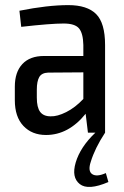

<svg xmlns="http://www.w3.org/2000/svg" viewBox="-20 -519 486 751"><path d="M394 158 404 193Q325 227 292 201Q259 175 276 117Q294 56 353 0H324L315 -74Q248 9 160 9Q105 9 71.5 -26.5Q38 -62 38 -127V-180Q38 -237 67.5 -268.5Q97 -300 152 -300H306V-343Q305 -389 289 -408Q273 -427 229 -427Q178 -427 63 -414L56 -477Q166 -499 247 -499Q321 -499 356 -464Q391 -429 391 -343V0Q351 61 335 114Q323 150 340.5 162Q358 174 394 158ZM178 -64Q204 -63 239 -80.5Q274 -98 306 -132V-236L168 -235Q143 -234 133.5 -217.5Q124 -201 124 -168V-137Q124 -99 137 -81.5Q150 -64 178 -64Z"/></svg>

Font: exo2condensed_r
Style: Regular
Weight: 400
Width: 3
Designer: Natanael Gama
Version: Version 1.001;PS 001.001;hotconv 1.0.70;makeotf.lib2.5.58329